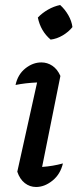

<svg xmlns="http://www.w3.org/2000/svg" viewBox="-20 -739 313 766"><path d="M231 -87Q221 -44 189.5 -18.5Q158 7 124 7Q99 7 79 -8.5Q59 -24 49 -54L128 -410Q81 -408 42 -400Q51 -442 81 -466Q111 -490 145 -490Q169 -490 189 -476.5Q209 -463 221 -436L148 -73Q191 -76 231 -87ZM220 -719Q239 -702 252.5 -678.5Q266 -655 269 -631Q254 -612 230.5 -598Q207 -584 182 -581Q142 -615 131 -669Q148 -687 171.5 -700.5Q195 -714 220 -719Z"/></svg>

Font: Piazzolla Medium
Style: Italic
Weight: 500
Italic angle: -11.3°
Designer: Juan Pablo del Peral
Foundry: Huerta Tipografica
Version: Version 1.330